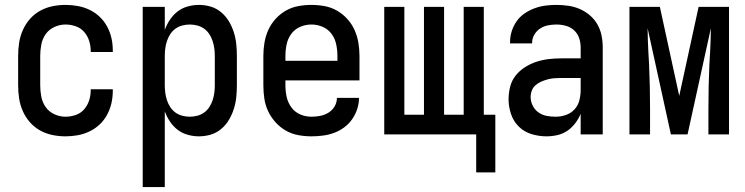

<svg xmlns="http://www.w3.org/2000/svg" viewBox="-20 -548 3040 783"><path d="M247 8Q220 8 193.5 2.5Q167 -3 143.5 -16Q120 -29 102 -49.5Q84 -70 73 -95Q62 -120 58 -146.5Q54 -173 54 -200V-320Q54 -347 58 -373.5Q62 -400 73 -425Q84 -450 102 -470.5Q120 -491 143.5 -504Q167 -517 193.5 -522.5Q220 -528 247 -528Q272 -528 297 -523.5Q322 -519 345 -508Q368 -497 386.5 -479.5Q405 -462 417 -439.5Q429 -417 434.5 -392.5Q440 -368 440 -342V-336H350V-340Q350 -361 343.5 -381.5Q337 -402 323 -418Q309 -434 288.5 -441Q268 -448 247 -448Q224 -448 202 -438Q180 -428 166.5 -409Q153 -390 148.5 -366.5Q144 -343 144 -320V-200Q144 -177 148.5 -153.5Q153 -130 166.5 -111Q180 -92 202 -82Q224 -72 247 -72Q268 -72 288.5 -79Q309 -86 323 -102Q337 -118 343.5 -138.5Q350 -159 350 -180V-184H440V-178Q440 -152 434.5 -127.5Q429 -103 417 -80.5Q405 -58 386.5 -40.5Q368 -23 345 -12Q322 -1 297 3.5Q272 8 247 8Z M562 215V-520H652V-426Q660 -448 673 -467.5Q686 -487 704 -501Q722 -515 745 -521.5Q768 -528 791 -528Q816 -528 839.5 -521Q863 -514 882 -498Q901 -482 913.5 -461Q926 -440 933.5 -416.5Q941 -393 943.5 -368.5Q946 -344 946 -320V-200Q946 -176 943.5 -151.5Q941 -127 933.5 -103.5Q926 -80 913.5 -59Q901 -38 882 -22Q863 -6 839.5 1Q816 8 791 8Q768 8 745 1.5Q722 -5 704 -19Q686 -33 673 -52.5Q660 -72 652 -94V215ZM754 -72Q769 -72 784.5 -76Q800 -80 812.5 -89Q825 -98 833.5 -111Q842 -124 847 -139Q852 -154 854 -169.5Q856 -185 856 -200V-320Q856 -335 854 -350.5Q852 -366 847 -381Q842 -396 833.5 -409Q825 -422 812.5 -431Q800 -440 784.5 -444Q769 -448 754 -448Q739 -448 723.5 -444Q708 -440 695.5 -431Q683 -422 674.5 -409Q666 -396 661 -381Q656 -366 654 -350.5Q652 -335 652 -320V-200Q652 -185 654 -169.5Q656 -154 661 -139Q666 -124 674.5 -111Q683 -98 695.5 -89Q708 -80 723.5 -76Q739 -72 754 -72Z M1250 8Q1223 8 1196 3Q1169 -2 1145.5 -15.5Q1122 -29 1103.5 -49.5Q1085 -70 1073.5 -94.5Q1062 -119 1058 -146Q1054 -173 1054 -200V-320Q1054 -347 1058.5 -374Q1063 -401 1074 -425.5Q1085 -450 1103.5 -470.5Q1122 -491 1145.5 -504.5Q1169 -518 1196 -523Q1223 -528 1250 -528Q1277 -528 1304 -523Q1331 -518 1354.5 -504.5Q1378 -491 1396.5 -470.5Q1415 -450 1426 -425.5Q1437 -401 1441.5 -374Q1446 -347 1446 -320V-220H1144V-200Q1144 -176 1149 -153Q1154 -130 1168 -110.5Q1182 -91 1204 -81.5Q1226 -72 1250 -72Q1268 -72 1286 -75.5Q1304 -79 1319.5 -88.5Q1335 -98 1344.5 -114Q1354 -130 1354 -149H1444Q1444 -125 1436.5 -102.5Q1429 -80 1415.5 -61Q1402 -42 1383 -28Q1364 -14 1342 -6Q1320 2 1296.5 5Q1273 8 1250 8ZM1144 -300H1356V-320Q1356 -344 1351 -367.5Q1346 -391 1332 -410Q1318 -429 1296 -438.5Q1274 -448 1250 -448Q1226 -448 1204 -438.5Q1182 -429 1168 -410Q1154 -391 1149 -367.5Q1144 -344 1144 -320Z M1922 155V0H1547V-520H1629V-80H1709V-520H1791V-80H1871V-520H1953V-80H2000V155Z M2208 8Q2178 8 2148 -1Q2118 -10 2096 -31.5Q2074 -53 2064 -83Q2054 -113 2054 -143Q2054 -169 2060.5 -194.5Q2067 -220 2083 -240Q2099 -260 2121 -274Q2143 -288 2167.5 -296Q2192 -304 2217.5 -307Q2243 -310 2269 -310H2348V-355Q2348 -375 2341.5 -393.5Q2335 -412 2320.5 -425Q2306 -438 2287 -443Q2268 -448 2249 -448Q2231 -448 2214 -444.5Q2197 -441 2182.5 -431.5Q2168 -422 2159 -406.5Q2150 -391 2150 -374V-371H2060V-376Q2060 -399 2067 -421Q2074 -443 2087 -461.5Q2100 -480 2119 -493Q2138 -506 2159.5 -514Q2181 -522 2203.5 -525Q2226 -528 2249 -528Q2273 -528 2297.5 -524.5Q2322 -521 2344 -511.5Q2366 -502 2385 -486Q2404 -470 2416 -449Q2428 -428 2433 -404Q2438 -380 2438 -355V0H2348V-84Q2340 -64 2326 -45.5Q2312 -27 2293.5 -14.5Q2275 -2 2253 3Q2231 8 2208 8ZM2246 -72Q2267 -72 2287.5 -79Q2308 -86 2322.5 -101.5Q2337 -117 2342.5 -138Q2348 -159 2348 -180V-230H2269Q2255 -230 2241 -229Q2227 -228 2214 -224.5Q2201 -221 2188 -215.5Q2175 -210 2164.5 -201Q2154 -192 2149 -179Q2144 -166 2144 -152Q2144 -134 2152.5 -117Q2161 -100 2176 -89.5Q2191 -79 2209 -75.5Q2227 -72 2246 -72Z M2547 0V-520H2671L2750 -157L2829 -520H2953V0H2869V-104Q2869 -150 2870 -195.5Q2871 -241 2873 -286L2876 -338Q2877 -362 2878 -385.5Q2879 -409 2879 -433L2784 0H2716L2621 -433Q2621 -409 2622 -385.5Q2623 -362 2624 -338L2627 -286Q2629 -241 2630 -195.5Q2631 -150 2631 -104V0Z"/></svg>

Font: Iosevka Fixed Medium
Style: Regular
Weight: 500
Monospace: yes
Designer: Belleve Invis
Foundry: Belleve Invis
Version: Version 32.3.0